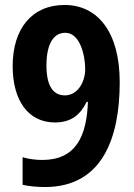

<svg xmlns="http://www.w3.org/2000/svg" viewBox="-20 -743 538 773"><path d="M462 -412C462 -617 371 -723 240 -723C108 -723 31 -627 31 -477C31 -338 94 -250 201 -250C269 -250 304 -283 329 -333H334C329 -195 286 -99 150 -99C122 -99 95 -103 71 -110V1C96 7 132 10 161 10C391 10 462 -186 462 -412ZM243 -611C301 -611 323 -523 323 -464C323 -415 294 -359 241 -359C191 -359 167 -402 167 -479C167 -569 197 -611 243 -611Z"/></svg>

Font: Noto Sans Display SemiCondensed
Style: Bold
Weight: 700
Width: 4
Designer: Monotype Design Team
Foundry: Monotype Imaging Inc.
Version: Version 1.900